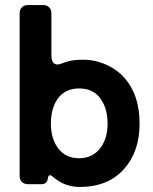

<svg xmlns="http://www.w3.org/2000/svg" viewBox="-20 -731 607 762"><path d="M296 11Q236 11 189 -30Q173 -44 170 -23Q167 0 144 0H91Q76 0 67 -9Q58 -18 58 -33V-678Q58 -693 67 -702Q76 -711 91 -711H151Q166 -711 175 -702Q184 -693 184 -678V-512Q184 -475 208 -475Q216 -475 240.5 -484.5Q265 -494 311 -494Q357 -494 401 -474.5Q445 -455 474 -422Q534 -354 534 -241Q534 -129 472 -60Q409 11 296 11ZM294 -103Q349 -103 380 -146Q407 -183 407 -241Q407 -299 380 -338Q351 -380 294 -380Q238 -380 208 -338Q182 -299 182 -241Q182 -184 208 -146Q238 -103 294 -103Z"/></svg>

Font: Tsunagi Gothic Black
Style: Regular
Weight: 900
Designer: Yoshimichi Ohira
Foundry: Positype
Version: Version 1.001